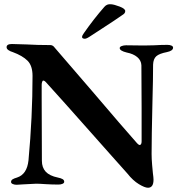

<svg xmlns="http://www.w3.org/2000/svg" viewBox="-20 -865 844 903"><path d="M579 -49Q539 -93 496.5 -141.5Q454 -190 418 -230Q263 -405 200 -474Q190 -486 184 -486Q180 -486 178 -479.5Q176 -473 176 -466V-403L177 -109Q177 -77 195 -57.5Q213 -38 252 -30Q267 -27 274.5 -22.5Q282 -18 282 -10Q282 -4 274 -0.5Q266 3 255 3Q225 3 193 1Q167 -1 150 -1Q139 -1 91 2Q67 4 58 4Q48 4 40 0.5Q32 -3 32 -9Q32 -17 39 -21.5Q46 -26 60 -30Q107 -45 114 -111Q133 -315 133 -508Q133 -556 109.5 -579.5Q86 -603 40 -620Q29 -623 20 -629Q11 -635 11 -643Q11 -658 36 -658Q59 -658 105 -656Q156 -653 217 -653Q229 -653 238 -640Q268 -606 412 -438Q567 -256 618 -199Q631 -183 637 -183Q641 -183 643.5 -187.5Q646 -192 646 -200V-357Q646 -494 645 -558Q644 -581 625.5 -596.5Q607 -612 576 -618Q543 -626 543 -639Q543 -645 552.5 -648.5Q562 -652 573 -652L657 -651L705 -652Q737 -654 767 -654Q779 -654 786.5 -650.5Q794 -647 794 -641Q794 -626 765 -620Q729 -613 715 -600.5Q701 -588 700 -561Q700 -494 697 -387Q693 -219 693 -141Q693 -118 695.5 -89Q698 -60 699 -51Q702 -30 702 -20Q702 18 676 18Q661 18 633 1Q605 -16 579 -49ZM366 -691Q366 -698 375 -710Q421 -776 471 -833Q483 -847 502 -845Q517 -844 543 -834Q569 -824 569 -813Q569 -807 565.5 -802.5Q562 -798 552 -792Q524 -772 462 -732Q418 -704 399 -691Q383 -681 376 -683Q366 -684 366 -691Z"/></svg>

Font: EB Garamond SemiBold
Style: Regular
Weight: 600
Designer: Georg Duffner and Octavio Pardo
Foundry: Georg Duffner
Version: Version 1.000